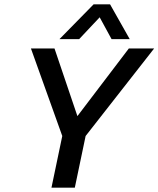

<svg xmlns="http://www.w3.org/2000/svg" viewBox="-20 -868 733 888"><path d="M255 -687 413 -848H489L580 -687H496L441 -788L346 -687ZM218 0 268 -239 123 -644H232L338 -331L576 -644H693L376 -239L326 0Z"/></svg>

Font: Kanit
Style: Italic
Weight: 400
Italic angle: -12°
Designer: Katatrad Team
Foundry: CadsonDemak
Version: Version 2.000; ttfautohint (v1.8.3)